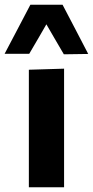

<svg xmlns="http://www.w3.org/2000/svg" viewBox="-58 -795 395 815"><path d="M64.5 0Q64.5 -53.5 64.5 -103.8Q64.5 -154 64.5 -216V-266Q64.5 -315.5 64.5 -354.8Q64.5 -394 64.5 -428.8Q64.5 -463.5 64.5 -499L214 -503.5Q214 -467.5 214 -432Q214 -396.5 214 -356.5Q214 -316.5 214 -266V-216Q214 -154 214 -103.8Q214 -53.5 214 0ZM213 -564.5Q193 -599 172.5 -633.8Q152 -668.5 131.8 -704Q111.5 -739.5 90.5 -775H207.5Q235 -722.5 262 -670.8Q289 -619 316.5 -566ZM-38.5 -566.5Q-10.5 -619 16.2 -670.5Q43 -722 71 -775H187.5Q166.5 -739.5 146.2 -704.5Q126 -669.5 106 -634.8Q86 -600 66 -566.5Z"/></svg>

Font: Commissioner Thin
Style: Bold
Weight: 700
Version: Version 1.001;gftools[0.9.23]